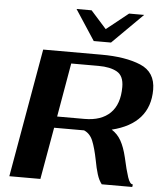

<svg xmlns="http://www.w3.org/2000/svg" viewBox="-61 -988 887 1041"><g transform="rotate(5 382.5 -467.5)"><path d="M560 -300Q592 -280 611.5 -245.5Q631 -211 644 -156Q659 -88 671.5 -50.5Q684 -13 700 -14L698 0H532Q516 -20 506 -52Q496 -84 488 -128Q475 -193 459.5 -231Q444 -269 411 -283H396H248L198 0H29L152 -700H469Q600 -700 682.5 -665.5Q765 -631 765 -535Q765 -443 713.5 -384Q662 -325 560 -300ZM597 -535Q597 -596 559.5 -617Q522 -638 459 -638H310L259 -345H408Q499 -345 548 -393Q597 -441 597 -535ZM313 -935H395L480 -840L599 -935H681L515 -770H421Z"/></g></svg>

Font: Fahkwang
Style: Bold Italic
Weight: 700
Italic angle: -10°
Designer: Suppakit Chalermlarp | Katatrad Co.,Ltd.
Foundry: Cadson Demak Co.,Ltd.
Version: Version 1.000; ttfautohint (v1.6)